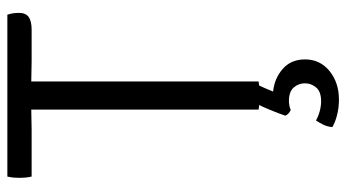

<svg xmlns="http://www.w3.org/2000/svg" viewBox="-230 -493 942 522"><g transform="rotate(-90 241.0 -232.0)"><path d="M22 -617Q20 -625.5 19.2 -633.8Q18.5 -642 18.5 -650Q18.5 -658 19.2 -666.2Q20 -674.5 22 -683H462Q464.5 -676 465.8 -667.8Q467 -659.5 467 -651.5Q467 -633 455.8 -625Q444.5 -617 421 -617H335Q326 -617 308.2 -617.5Q290.5 -618 280.5 -618H204Q194.5 -618 177 -617.5Q159.5 -617 149.5 -617ZM204 -544Q204 -564.5 204 -580.8Q204 -597 204 -618V-650H280.5V-618Q280.5 -597 280.5 -580.8Q280.5 -564.5 280.5 -544V0Q272.5 1.5 262.2 2.2Q252 3 242.5 3Q233 3 222.8 2.2Q212.5 1.5 204 0ZM187.5 72.5Q193.5 55 203 31.8Q212.5 8.5 220.5 -6.5H274Q269.5 1 263 15.8Q256.5 30.5 253 39.5Q288.5 43 314.5 65.5Q340.5 88 340.5 126.5Q340.5 167 309 192.8Q277.5 218.5 231 218.5Q208.5 218.5 188.5 213.2Q168.5 208 156.5 200.5Q157.5 187.5 162.8 176.5Q168 165.5 174.5 156Q184.5 162 198.8 166Q213 170 226.5 170Q253 170 264.2 156.5Q275.5 143 275.5 126Q275.5 108.5 264 95.5Q252.5 82.5 227.5 82.5Q221.5 82.5 214.8 83.8Q208 85 203 87.5Q197.5 85 193.2 81Q189 77 187.5 72.5Z"/></g></svg>

Font: Signika Light Light
Style: Regular
Weight: 300
Version: Version 2.001